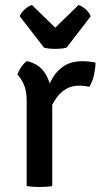

<svg xmlns="http://www.w3.org/2000/svg" viewBox="-20 -746 408 770"><path d="M363 -495Q363 -474 357.2 -446.5Q351.5 -419 338 -397.5Q328.5 -400 318 -401.2Q307.5 -402.5 297.5 -402.5Q269 -402.5 247.8 -390.8Q226.5 -379 211.5 -360Q196.5 -341 186.2 -318.8Q176 -296.5 169.5 -274.5L154.5 -293.5Q155 -329 163.8 -365.2Q172.5 -401.5 190.2 -432.2Q208 -463 237.5 -481.8Q267 -500.5 310 -500.5Q323.5 -500.5 336.2 -499.2Q349 -498 363 -495ZM50 -446Q53.5 -460 64.5 -476.2Q75.5 -492.5 87.5 -501Q137.5 -490 161.8 -450.8Q186 -411.5 189.5 -352V0Q179.5 2 166 3Q152.5 4 138.5 4Q124.5 4 111 3Q97.5 2 87 0V-343Q87 -383 75 -408.5Q63 -434 50 -446ZM156.5 -555 59 -681Q66 -697.5 80.8 -710Q95.5 -722.5 108 -726L201.5 -635L295 -726Q307.5 -722.5 322.2 -710Q337 -697.5 344 -681L247 -555Q237.5 -552.5 225.8 -551.2Q214 -550 201.5 -550Q189 -550 177.2 -551.2Q165.5 -552.5 156.5 -555Z"/></svg>

Font: Signika Light
Style: Regular
Weight: 400
Version: Version 2.003;gftools[0.9.32]